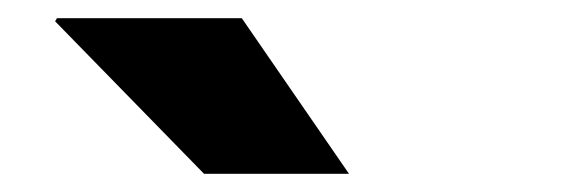

<svg xmlns="http://www.w3.org/2000/svg" viewBox="-20 -760 640 209"><path d="M359.9 -570.8H202.1L40 -736.8L42 -740.2H243.2Z"/></svg>

Font: Messapia Bold
Style: Regular
Weight: 400
Designer: Luca Marsano
Foundry: Collletttivo
Version: Version 1.000;FEAKit 1.0